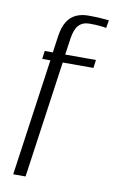

<svg xmlns="http://www.w3.org/2000/svg" viewBox="-76 -678 432 720"><g transform="rotate(10 140.0 -317.5)"><path d="M27 0 90 -445H59L63 -476H94L103 -540Q108 -574 121 -595Q134 -616 154.5 -625.5Q175 -635 201 -635Q216 -635 231.5 -634.5Q247 -634 260 -632.5Q273 -631 280 -631L275 -601Q265 -603 249 -604.5Q233 -606 211 -606Q185 -606 170 -590Q155 -574 150 -538L141 -476H258L254 -445H137L74 0Z"/></g></svg>

Font: Alumni Sans Light
Style: Italic
Weight: 300
Italic angle: -8°
Version: Version 1.016